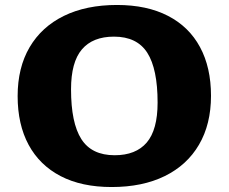

<svg xmlns="http://www.w3.org/2000/svg" viewBox="-20 -740 920 773"><path d="M451 -720Q571.5 -720 656.2 -676.2Q741 -632.5 785.2 -550.5Q829.5 -468.5 829.5 -354.5Q829.5 -240 781.2 -157.5Q733 -75 643.2 -31Q553.5 13 429.5 13Q308.5 13 224 -31Q139.5 -75 95.2 -157Q51 -239 51 -353Q51 -467.5 99.2 -549.8Q147.5 -632 237.2 -676Q327 -720 451 -720ZM441.5 -115Q527 -115 570.8 -166.2Q614.5 -217.5 614.5 -327Q614.5 -462.5 573 -527.5Q531.5 -592.5 439 -592.5Q353.5 -592.5 309.8 -541.2Q266 -490 266 -380.5Q266 -245 307.5 -180Q349 -115 441.5 -115Z"/></svg>

Font: Newsreader Caption
Style: Bold
Weight: 700
Designer: Hugues Gentile
Foundry: Production Type
Version: Version 1.001